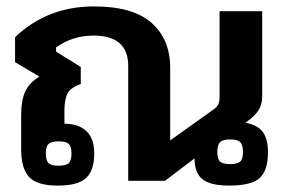

<svg xmlns="http://www.w3.org/2000/svg" viewBox="-20 -564 885 599"><path d="M46 -99V-206Q46 -250 58.5 -278Q71 -306 103 -325L27 -370V-448Q128 -544 273 -544Q395 -544 453 -492.5Q511 -441 511 -352V-126L644 -221Q656 -229 660.5 -237.5Q665 -246 665 -261V-529H798V-263Q798 -238 786.5 -220Q775 -202 746 -181Q784 -174 800 -152Q816 -130 816 -89Q816 -32 790 -8.5Q764 15 695 15Q637 15 612 -4.5Q587 -24 587 -70L495 0H380V-358Q380 -453 272 -453Q206 -453 155 -416V-403L232 -355V-302Q201 -291 191 -273Q181 -255 181 -218V-178Q225 -178 249.5 -155Q274 -132 274 -85Q274 -33 249 -9Q224 15 160 15Q96 15 71 -11.5Q46 -38 46 -99ZM738 -90Q738 -112 729.5 -120.5Q721 -129 698 -129Q675 -129 666.5 -120.5Q658 -112 658 -90Q658 -68 666.5 -60Q675 -52 698 -52Q721 -52 729.5 -60Q738 -68 738 -90ZM203 -86Q203 -107 194.5 -115Q186 -123 163 -123Q140 -123 131.5 -115Q123 -107 123 -86Q123 -63 131.5 -55Q140 -47 163 -47Q186 -47 194.5 -55Q203 -63 203 -86Z"/></svg>

Font: Pridi Medium
Style: Regular
Weight: 500
Designer: Katatrad Team
Foundry: CadsonDemak
Version: Version 1.001